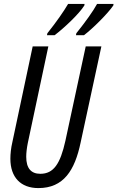

<svg xmlns="http://www.w3.org/2000/svg" viewBox="-20 -951 600 981"><path d="M370 -781 368 -771H409C456 -807 531 -882 559 -923L560 -931H476C456 -894 418 -841 370 -781ZM222 -781 220 -771H259C310 -810 384 -880 411 -923L412 -931H328C307 -895 270 -841 222 -781ZM176 10C305 10 362 -80 392 -223L498 -714H418L314 -231C288 -114 254 -63 186 -63C139 -63 114 -91 114 -150C114 -170 117 -195 122 -220L227 -714H147L43 -224C36 -194 33 -164 33 -140C33 -45 86 10 176 10Z"/></svg>

Font: Noto Sans ExtraCondensed
Style: Italic
Weight: 400
Width: 2
Italic angle: -12°
Designer: Monotype Design Team
Foundry: Monotype Imaging Inc.
Version: Version 2.013